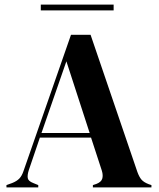

<svg xmlns="http://www.w3.org/2000/svg" viewBox="-20 -813 690 833"><path d="M8 0V-10L33 -19Q53 -27 64 -38.5Q75 -50 82 -71L288 -662H373L576 -67Q584 -45 594 -33.5Q604 -22 625 -14L637 -10V0H383V-10L398 -15Q419 -23 423.5 -37.5Q428 -52 422 -72L375 -216H153L105 -75Q98 -53 100.5 -40Q103 -27 124 -19L146 -10V0ZM160 -236H369L268 -547ZM157 -768V-793H473V-768Z"/></svg>

Font: DeepMind Serif Display
Style: Regular
Weight: 400
Designer: Frank Grießhammer / Modifications: Colophon Foundry
Foundry: Colophon Foundry
Version: Version 5.003; ttfautohint (v1.8.2)